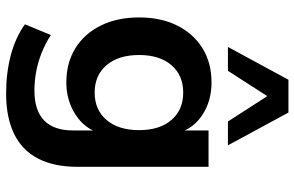

<svg xmlns="http://www.w3.org/2000/svg" viewBox="-192 -606 987 644"><g transform="rotate(90 302.0 -283.5)"><path d="M293 190Q225 190 165.5 174.5Q106 159 61 127L97 40Q125 58 156 70.5Q187 83 219 89Q251 95 283 95Q350 95 383.5 62.5Q417 30 417 -34V-124H426Q411 -73 363.5 -42.5Q316 -12 256 -12Q190 -12 141 -42.5Q92 -73 65 -128Q38 -183 38 -256Q38 -329 65 -383.5Q92 -438 141 -468.5Q190 -499 256 -499Q318 -499 364.5 -468.5Q411 -438 425 -388H417V-489H539V-49Q539 30 511 83.5Q483 137 428 163.5Q373 190 293 190ZM290 -107Q348 -107 382 -147Q416 -187 416 -256Q416 -325 382 -364.5Q348 -404 290 -404Q232 -404 198 -364.5Q164 -325 164 -256Q164 -187 198 -147Q232 -107 290 -107ZM137 -554 247 -757H357L467 -554H387L302 -686L217 -554Z"/></g></svg>

Font: Nunito Sans 12pt ExtraLight
Style: Regular
Weight: 200
Version: Version 3.101;gftools[0.9.27]